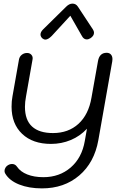

<svg xmlns="http://www.w3.org/2000/svg" viewBox="-20 -792 674 1062"><path d="M9 168Q5 161 5 154Q5 144 10.5 135Q16 126 25 121Q35 115 46 115Q64 115 74 130Q93 158 131 173Q169 188 220 188Q309 188 371 134.5Q433 81 449 -12L461 -80Q423 -39 371.5 -17.5Q320 4 262 4Q161 4 102.5 -51.5Q44 -107 44 -202Q44 -234 49 -259L85 -463Q88 -479 100.5 -489Q113 -499 130 -499Q145 -499 154 -488.5Q163 -478 160 -463L124 -259Q118 -228 118 -201Q118 -128 157.5 -92Q197 -56 273 -56Q358 -56 414 -107Q470 -158 486 -252L522 -454Q530 -500 570 -500Q585 -500 593.5 -490.5Q602 -481 602 -465Q602 -457 601 -453L524 -17Q502 107 418.5 178.5Q335 250 212 250Q140 250 86 228.5Q32 207 9 168ZM204 -601Q204 -615 218 -629L346 -755Q363 -772 381 -772Q400 -772 411 -755L494 -629Q500 -620 500 -611Q500 -594 481 -581Q470 -574 460 -574Q443 -574 433 -593L369 -705L266 -593Q246 -573 231 -573Q223 -573 214 -580Q204 -590 204 -601Z"/></svg>

Font: Kodchasan
Style: Italic
Weight: 400
Italic angle: -10°
Version: Version 1.000; ttfautohint (v1.6)